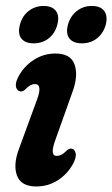

<svg xmlns="http://www.w3.org/2000/svg" viewBox="-20 -632 386 660"><path d="M175 -96Q182.5 -96 190.8 -100Q199 -104 209.5 -114.5Q218 -122.5 226 -121Q236 -120 239.8 -106.2Q243.5 -92.5 231.5 -69.5Q211.5 -33 178.2 -12Q145 9 105 9Q52.5 9 38.5 -28.2Q24.5 -65.5 45.5 -121L106.5 -287.5Q127.5 -343 100 -343Q92 -343 84.2 -338.8Q76.5 -334.5 65.5 -323.5Q57 -316 49.5 -318Q39 -319 35.2 -332.5Q31.5 -346 43.5 -369Q62.5 -404.5 96.2 -426.2Q130 -448 170.5 -448Q223 -448 236.2 -410.5Q249.5 -373 230 -318.5L170.5 -151.5Q150 -96 175 -96ZM96 -483Q66 -483 53.2 -500Q40.5 -517 48.5 -547Q56 -576.5 78.2 -594Q100.5 -611.5 130 -611.5Q160 -611.5 172.5 -594Q185 -576.5 177 -547Q169.5 -518 147.8 -500.5Q126 -483 96 -483ZM261.5 -483Q231.5 -483 218.5 -500Q205.5 -517 213.5 -547Q221.5 -576.5 243.8 -594Q266 -611.5 295.5 -611.5Q326 -611.5 338.5 -594Q351 -576.5 343.5 -547Q335.5 -518 313.8 -500.5Q292 -483 261.5 -483Z"/></svg>

Font: Fraunces 144pt S100 SemiBold
Style: Italic
Weight: 600
Italic angle: -16°
Version: Version 1.000; ttfautohint (v1.8.3)